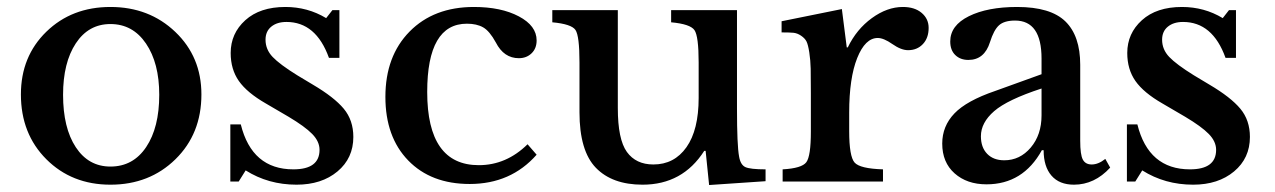

<svg xmlns="http://www.w3.org/2000/svg" viewBox="-20 -521 3658 551"><path d="M558 -250Q558 -137 483.5 -64Q409 9 297 9Q186 9 113 -64Q40 -137 40 -250Q40 -359 113 -430Q186 -501 297 -501Q408 -501 483 -429.5Q558 -358 558 -250ZM297 -452Q234 -452 197.5 -396.5Q161 -341 161 -249Q161 -154 197.5 -98.5Q234 -43 297 -43Q362 -43 399.5 -99Q437 -155 437 -249Q437 -340 399 -396Q361 -452 297 -452Z M685 -32 665 0H641V-164H671Q703 -35 822 -35Q897 -35 897 -91Q897 -115 876 -136.5Q855 -158 808 -186L743 -224Q689 -255 665.5 -288.5Q642 -322 642 -369Q642 -425 684 -463Q726 -501 799 -501Q863 -501 916 -469L934 -492H954V-355H924Q887 -458 802 -458Q775 -458 758.5 -444.5Q742 -431 742 -407Q742 -379 762.5 -357.5Q783 -336 833 -305L878 -278Q939 -242 966.5 -209Q994 -176 994 -128Q994 -67 948.5 -29Q903 9 831 9Q750 9 685 -32Z M1494 -107 1520 -77Q1446 7 1328 7Q1217 7 1151.5 -60.5Q1086 -128 1086 -243Q1086 -360 1155.5 -430.5Q1225 -501 1340 -501Q1418 -501 1469 -474Q1520 -447 1520 -405Q1520 -382 1505.5 -368Q1491 -354 1469 -354Q1426 -354 1403 -399Q1385 -432 1366.5 -442.5Q1348 -453 1320 -453Q1206 -453 1206 -257Q1206 -47 1354 -47Q1433 -47 1494 -107Z M1985 -240V-342Q1985 -417 1973 -434.5Q1961 -452 1906 -457V-492H2095V-209Q2095 -104 2101 -72Q2105 -48 2119 -41.5Q2133 -35 2177 -35V-1L2015 10L2005 -88H2001Q1939 9 1824 9Q1737 9 1690 -39.5Q1643 -88 1643 -199V-342Q1643 -418 1631.5 -435Q1620 -452 1565 -457V-492H1753V-211Q1753 -121 1779 -85Q1805 -49 1855 -49Q1915 -49 1950 -98.5Q1985 -148 1985 -240Z M2417 -198V-145Q2417 -72 2432.5 -54.5Q2448 -37 2514 -35V0H2226V-35Q2281 -38 2294 -55.5Q2307 -73 2307 -143V-254Q2307 -299 2306.5 -323.5Q2306 -348 2302.5 -370.5Q2299 -393 2294.5 -402Q2290 -411 2279 -418.5Q2268 -426 2256.5 -427Q2245 -428 2223 -428V-460L2396 -495L2410 -385H2413Q2438 -437 2482 -469Q2526 -501 2571 -501Q2605 -501 2625 -484Q2645 -467 2645 -441Q2645 -412 2628.5 -394.5Q2612 -377 2586 -377Q2566 -377 2541 -394.5Q2516 -412 2499 -412Q2463 -412 2440 -354.5Q2417 -297 2417 -198Z M2969 -190V-267Q2871 -235 2833 -202Q2795 -169 2795 -130Q2795 -98 2813 -79.5Q2831 -61 2862 -61Q2907 -61 2938 -97.5Q2969 -134 2969 -190ZM2836 -260 2969 -308V-353Q2969 -462 2893 -462Q2862 -462 2847 -448.5Q2832 -435 2821 -400Q2805 -349 2759 -349Q2736 -349 2721.5 -363Q2707 -377 2707 -402Q2707 -448 2760.5 -474.5Q2814 -501 2899 -501Q2995 -501 3037.5 -459.5Q3080 -418 3080 -335V-117Q3080 -77 3087.5 -63Q3095 -49 3113 -49Q3132 -49 3152 -65L3166 -40Q3121 9 3062 9Q3020 9 2997.5 -17Q2975 -43 2975 -90H2970Q2916 8 2811 8Q2755 8 2719.5 -23.5Q2684 -55 2684 -109Q2684 -159 2719 -195.5Q2754 -232 2836 -260Z M3258 -32 3238 0H3214V-164H3244Q3276 -35 3395 -35Q3470 -35 3470 -91Q3470 -115 3449 -136.5Q3428 -158 3381 -186L3316 -224Q3262 -255 3238.5 -288.5Q3215 -322 3215 -369Q3215 -425 3257 -463Q3299 -501 3372 -501Q3436 -501 3489 -469L3507 -492H3527V-355H3497Q3460 -458 3375 -458Q3348 -458 3331.5 -444.5Q3315 -431 3315 -407Q3315 -379 3335.5 -357.5Q3356 -336 3406 -305L3451 -278Q3512 -242 3539.5 -209Q3567 -176 3567 -128Q3567 -67 3521.5 -29Q3476 9 3404 9Q3323 9 3258 -32Z"/></svg>

Font: Kolar Light
Style: Regular
Weight: 300
Designer: Ramakrishna Saiteja (Kannada); Shiva Nallaperumal (Latin)
Foundry: Indian Type Foundry
Version: Version 1.001;PS 1.0;hotconv 1.0.88;makeotf.lib2.5.647800